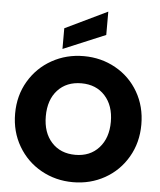

<svg xmlns="http://www.w3.org/2000/svg" viewBox="-63 -1030 912 1091"><g transform="rotate(5 393.0 -484.5)"><path d="M33 -353Q33 -456 81.5 -538Q130 -620 212.5 -666Q295 -712 394 -712Q493 -712 575.5 -666Q658 -620 705.5 -538Q753 -456 753 -353Q753 -250 705 -167.5Q657 -85 575 -39Q493 7 394 7Q295 7 212.5 -39Q130 -85 81.5 -167.5Q33 -250 33 -353ZM579 -353Q579 -446 528.5 -501.5Q478 -557 394 -557Q309 -557 258.5 -502Q208 -447 208 -353Q208 -260 258.5 -204.5Q309 -149 394 -149Q478 -149 528.5 -205Q579 -261 579 -353ZM510 -843 269 -742V-860L510 -976Z"/></g></svg>

Font: IBM-Poppins
Style: Poppins-Bold
Weight: 700
Designer: Mike Abbink, Paul van der Laan, Pieter van Rosmalen, Ben Mitchell, Mark Frömberg
Foundry: Bold Monday
Version: Version 1.1